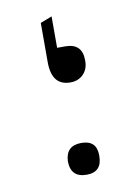

<svg xmlns="http://www.w3.org/2000/svg" viewBox="-59 -462 345 506"><g transform="rotate(-10 114.0 -208.5)"><path d="M136 -338Q181 -338 181 -293V-292V-291Q181 -269 167.5 -255.5Q154 -242 133 -242Q83 -242 83 -305V-410L114 -422V-338ZM174 -40Q174 -39 174 -38Q174 5 133 5Q90 5 90 -39Q92 -80 133 -80Q174 -80 174 -40Z"/></g></svg>

Font: Space Grotesk
Style: Regular
Weight: 400
Designer: Florian Karsten
Foundry: Florian Karsten
Version: Version 2.000